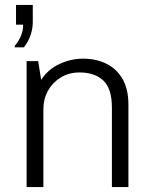

<svg xmlns="http://www.w3.org/2000/svg" viewBox="-20 -759 634 779"><path d="M88 0V-511H135L147 -435Q174 -477 220.5 -499Q267 -521 317 -521Q370 -521 411.5 -500.5Q453 -480 477 -439Q501 -398 501 -334V0H434V-323Q434 -399 399.5 -432Q365 -465 302 -465Q260 -465 227 -445Q194 -425 175 -391.5Q156 -358 156 -315V0ZM40 -567V-573Q56 -592 65 -613.5Q74 -635 74 -659H45V-739H113V-669Q113 -643 104 -616.5Q95 -590 77 -567Z"/></svg>

Font: Chivo ExtraLight
Style: Regular
Weight: 250
Designer: Hector Gatti
Foundry: Omnibus-Type
Version: Version 2.002